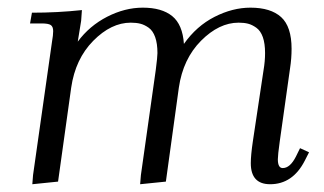

<svg xmlns="http://www.w3.org/2000/svg" viewBox="-20 -472 842 499"><path d="M58.1 -411.1 63 -439Q129.9 -439 192.9 -445.8L190.9 -418L182.1 -363.8Q212.4 -404.8 258.5 -428.5Q304.7 -452.1 351.1 -452.1Q400.4 -452.1 427.5 -430.2Q454.6 -408.2 458 -357.9Q490.7 -404.3 537.6 -428.2Q584.5 -452.1 630.9 -452.1Q683.6 -452.1 710.7 -427.5Q737.8 -402.8 737.8 -345.2Q737.8 -320.3 733.9 -294.9L707 -104Q702.1 -68.8 702.1 -58.1Q702.1 -35.2 714.8 -35.2Q733.9 -35.2 749 -64.9L759.8 -86.9L783.2 -76.2L772 -54.2Q740.7 6.8 682.1 6.8Q631.8 6.8 631.8 -47.9Q631.8 -68.4 637.2 -105L665 -290Q668.9 -313 668.9 -334Q668.9 -358.9 663.1 -375.5Q657.2 -392.1 646.2 -399.9Q635.3 -407.7 624.8 -410.4Q614.3 -413.1 600.1 -413.1Q549.3 -413.1 502.4 -366Q455.6 -318.8 444.8 -244.1L411.1 0L344.2 6.8L346.2 -17.1L384.8 -290Q389.2 -324.2 389.2 -334Q389.2 -358.9 383.3 -375.5Q377.4 -392.1 366.5 -399.9Q355.5 -407.7 344.7 -410.4Q334 -413.1 319.8 -413.1Q269 -413.1 222.4 -366Q175.8 -318.8 165 -244.1L130.9 0L64 6.8L65.9 -17.1L115.2 -363.8Q118.2 -380.9 118.2 -391.1Q118.2 -402.8 111.8 -407Q105.5 -411.1 87.9 -411.1Z"/></svg>

Font: Dihjauti
Style: Italic
Weight: 400
Italic angle: -9°
Designer: T. Christopher White
Version: Version 3.0.0